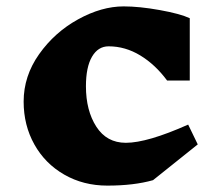

<svg xmlns="http://www.w3.org/2000/svg" viewBox="-20 -571 686 601"><path d="M574 -514V-319H503Q466 -369 419 -397.5Q372 -426 320 -426Q287 -426 268 -393.5Q249 -361 249 -301Q249 -225 281.5 -174.5Q314 -124 374 -124Q441 -124 569 -181L599 -119L459 -7Q399 10 316 10Q241 10 181 -24.5Q121 -59 87.5 -119Q54 -179 54 -253Q54 -333 102.5 -401.5Q151 -470 224.5 -510.5Q298 -551 367 -551Q416 -551 480 -539.5Q544 -528 574 -514Z"/></svg>

Font: Inknut Antiqua ExtraBold
Style: Regular
Weight: 800
Designer: Claus Eggers Sørensen
Foundry: Claus Eggers Sørensen
Version: Version 1.003; ttfautohint (v1.8.2) -l 8 -r 50 -G 200 -x 14 